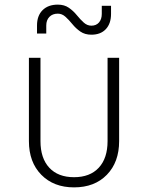

<svg xmlns="http://www.w3.org/2000/svg" viewBox="-20 -800 640 830"><path d="M300 10Q212 10 158.5 -44.5Q105 -99 105 -190V-550H155V-190Q155 -116 193 -75Q231 -34 300 -34Q369 -34 407 -75Q445 -116 445 -190V-550H495V-190Q495 -99 442 -44.5Q389 10 300 10ZM375 -650Q347 -650 327.5 -663.5Q308 -677 293 -695.5Q278 -714 263 -727.5Q248 -741 230 -741Q207 -741 193.5 -727Q180 -713 180 -690V-655H140V-690Q140 -732 164 -756Q188 -780 230 -780Q258 -780 277.5 -766.5Q297 -753 312 -734.5Q327 -716 342 -702.5Q357 -689 375 -689Q396 -689 408 -703Q420 -717 420 -740V-775H460V-740Q460 -698 437.5 -674Q415 -650 375 -650Z"/></svg>

Font: Tiny Thin
Style: Regular
Weight: 100
Monospace: yes
Designer: Philipp Nurullin, Konstantin Bulenkov
Foundry: JetBrains
Version: Version 2.251; ttfautohint (v1.8.4.7-5d5b)